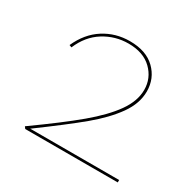

<svg xmlns="http://www.w3.org/2000/svg" viewBox="-111 -577 695 692"><g transform="rotate(30 236.0 -231.5)"><path d="M459 -10V0H74L68 -8Q179 -87 243.5 -141Q308 -195 341.5 -242.5Q375 -290 375 -336Q375 -385 340 -419Q305 -453 243 -453Q188 -453 141.5 -424Q95 -395 71 -338L61 -342Q88 -402 136 -432.5Q184 -463 243 -463Q311 -463 348.5 -426.5Q386 -390 386 -336Q386 -286 351.5 -237.5Q317 -189 257.5 -139.5Q198 -90 89 -10Z"/></g></svg>

Font: Ysabeau SC Hairline
Style: Regular
Weight: 100
Designer: Christian Thalmann (Catharsis Fonts)
Version: Version 0.003